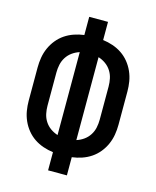

<svg xmlns="http://www.w3.org/2000/svg" viewBox="-111 -812 722 888"><g transform="rotate(15 250.0 -367.5)"><path d="M205 0V-87Q181 -90 157.5 -98Q134 -106 114 -119.5Q94 -133 78.5 -152Q63 -171 53 -193.5Q43 -216 39 -240Q35 -264 35 -288V-447Q35 -471 39 -495Q43 -519 53 -541.5Q63 -564 78.5 -583Q94 -602 114 -615.5Q134 -629 157.5 -637Q181 -645 205 -648V-735H295V-648Q319 -645 342.5 -637Q366 -629 386 -615.5Q406 -602 421.5 -583Q437 -564 447 -541.5Q457 -519 461 -495Q465 -471 465 -447V-288Q465 -264 461 -240Q457 -216 447 -193.5Q437 -171 421.5 -152Q406 -133 386 -119.5Q366 -106 342.5 -98Q319 -90 295 -87V0ZM205 -169V-566Q186 -560 170 -548.5Q154 -537 143.5 -520.5Q133 -504 129 -485Q125 -466 125 -447V-288Q125 -269 129 -250Q133 -231 143.5 -214.5Q154 -198 170 -186.5Q186 -175 205 -169ZM295 -169Q314 -175 330 -186.5Q346 -198 356.5 -214.5Q367 -231 371 -250Q375 -269 375 -288V-447Q375 -466 371 -485Q367 -504 356.5 -520.5Q346 -537 330 -548.5Q314 -560 295 -566Z"/></g></svg>

Font: Iosevka SS18 Medium
Style: Regular
Weight: 500
Monospace: yes
Designer: Belleve Invis
Foundry: Belleve Invis
Version: Version 25.1.1; ttfautohint (v1.8.4)